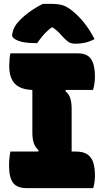

<svg xmlns="http://www.w3.org/2000/svg" viewBox="-20 -977 540 997"><path d="M464 0H120Q69 0 48 -27.5Q27 -55 27 -117Q27 -137 29 -156Q31 -175 34 -190H178L181 -196Q162 -213 155 -235Q148 -257 148 -288V-510Q86 -512 57 -542.5Q28 -573 28 -634Q28 -651 29.5 -669Q31 -687 34 -700H384Q433 -700 453 -670Q473 -640 473 -581Q473 -542 463 -510H322L319 -504Q339 -488 345.5 -465.5Q352 -443 352 -412V-190H374Q415 -190 436.5 -173.5Q458 -157 465.5 -129Q473 -101 473 -67Q473 -48 470.5 -30.5Q468 -13 464 0ZM203 -957H244Q279 -957 303 -950.5Q327 -944 355 -921Q387 -896 417 -858.5Q447 -821 471 -774Q446 -761 422 -755.5Q398 -750 372 -750Q347 -750 333.5 -760.5Q320 -771 309 -783Q299 -795 287 -807Q275 -819 255 -834H247Q218 -811 201 -790Q184 -769 173 -753H167Q103 -753 73 -766Q43 -779 43 -793Q43 -804 48.5 -820.5Q54 -837 66 -853Q89 -882 127 -910.5Q165 -939 203 -957Z"/></svg>

Font: Recursive Sn Csl St Blk
Style: Regular
Weight: 900
Version: Version 1.079;hotconv 1.0.112;makeotfexe 2.5.65598; ttfautoh